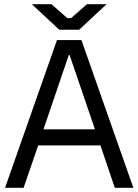

<svg xmlns="http://www.w3.org/2000/svg" viewBox="-20 -890 656 910"><path d="M4 0H92L161 -201H456L524 0H612L366 -700H250ZM186 -277 306 -629H310L430 -277ZM261 -749H355L485 -870H392L317 -804H299L224 -870H131Z"/></svg>

Font: Fixel Variable
Style: Regular
Weight: 100
Width: 3
Designer: AlfaBravo + MacPaw
Foundry: Kyrylo Tkachov, Marchela Mozhyna, Serhii Makarenko, Maria Weinstein, Zakhar Kryvoshyya
Version: Version 1.211